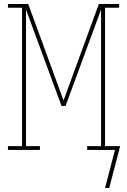

<svg xmlns="http://www.w3.org/2000/svg" viewBox="-20 -755 640 967"><path d="M530 192H509L559 0H419V-19H489V-707L310 -221H290L111 -707V-19H181V0H20V-19H91V-716H20V-735H122L300 -249L478 -735H580V-716H509V-19H585L574 24Z"/></svg>

Font: Iosevka Curly Slab ThEx
Style: Regular
Weight: 100
Width: 7
Monospace: yes
Designer: Belleve Invis
Foundry: Belleve Invis
Version: Version 11.1.0; ttfautohint (v1.8.3)